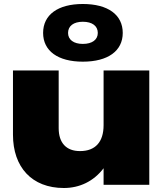

<svg xmlns="http://www.w3.org/2000/svg" viewBox="-20 -926 832 962"><path d="M728 0V-573H499V-299C499 -215 458 -169 381 -169C312 -169 274 -210 274 -284V-573H45V-251C45 -89 139 16 300 16C378 16 449 -17 499 -83V0ZM395 -617C521 -617 595 -671 595 -761C595 -852 521 -906 395 -906C270 -906 196 -852 196 -761C196 -671 270 -617 395 -617ZM395 -706C349 -706 321 -727 321 -761C321 -796 349 -817 395 -817C442 -817 470 -796 470 -761C470 -727 442 -706 395 -706Z"/></svg>

Font: Bounded ExtBd
Style: Regular
Weight: 800
Designer: Vlad Churkin
Version: Version 3.0